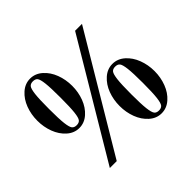

<svg xmlns="http://www.w3.org/2000/svg" viewBox="-169 -946 1181 1181"><g transform="rotate(-45 421.0 -356.0)"><path d="M210 -693.8Q189.5 -693.8 179.7 -681.6Q169.9 -669.4 165 -628.9Q160.2 -588.4 160.2 -502.9Q160.2 -417.5 165 -377Q169.9 -336.4 179.7 -324.2Q189.5 -312 210 -312Q231 -312 240.7 -324.2Q250.5 -336.4 255.1 -376.7Q259.8 -417 259.8 -502.9Q259.8 -588.9 255.1 -629.2Q250.5 -669.4 240.7 -681.6Q231 -693.8 210 -693.8ZM130.1 -686.3Q165.5 -717.8 210 -717.8Q254.4 -717.8 289.8 -686.3Q325.2 -654.8 343.5 -606.2Q361.8 -557.6 361.8 -502.9Q361.8 -448.2 343.5 -399.7Q325.2 -351.1 289.8 -319.6Q254.4 -288.1 210 -288.1Q165.5 -288.1 130.1 -319.6Q94.7 -351.1 76.4 -399.7Q58.1 -448.2 58.1 -502.9Q58.1 -557.6 76.4 -606.2Q94.7 -654.8 130.1 -686.3ZM631.8 -399.9Q611.3 -399.9 601.6 -387.7Q591.8 -375.5 586.9 -335Q582 -294.4 582 -209Q582 -123.5 586.9 -83Q591.8 -42.5 601.6 -30.3Q611.3 -18.1 631.8 -18.1Q652.8 -18.1 662.6 -30.3Q672.4 -42.5 677.2 -82.8Q682.1 -123 682.1 -209Q682.1 -294.9 677.2 -335.2Q672.4 -375.5 662.6 -387.7Q652.8 -399.9 631.8 -399.9ZM552 -392.3Q587.4 -423.8 631.8 -423.8Q676.3 -423.8 711.7 -392.6Q747.1 -361.3 765.6 -312.5Q784.2 -263.7 784.2 -209Q784.2 -154.3 765.6 -105.5Q747.1 -56.6 711.7 -25.4Q676.3 5.9 631.8 5.9Q587.4 5.9 552 -25.6Q516.6 -57.1 498.3 -105.7Q480 -154.3 480 -209Q480 -263.7 498.3 -312.3Q516.6 -360.8 552 -392.3ZM168 18.1 613.8 -730H673.8L228 18.1Z"/></g></svg>

Font: Flanker Steampunk
Style: Bold
Weight: 700
Designer: Alexey Kryukov, Leonardo Di Lena
Foundry: Alexey Kryukov, Leonardo Di Lena
Version: 1.210